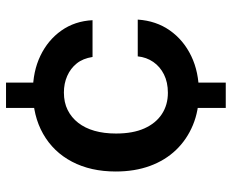

<svg xmlns="http://www.w3.org/2000/svg" viewBox="-86 -683 769 637"><g transform="rotate(-90 298.5 -364.5)"><path d="M309 -89Q250 -89 202 -109Q154 -129 119.5 -165Q85 -201 66.5 -251.5Q48 -302 48 -365Q48 -448 80.5 -510Q113 -572 173 -606Q233 -640 313 -640Q380 -640 432 -615Q484 -590 515.5 -545.5Q547 -501 550 -442H428Q423 -474 406.5 -494.5Q390 -515 365 -526Q340 -537 310 -537Q277 -537 252 -524.5Q227 -512 209.5 -489.5Q192 -467 183 -435.5Q174 -404 174 -364Q174 -308 191 -270Q208 -232 238.5 -212Q269 -192 309 -192Q344 -192 370 -205Q396 -218 411.5 -240.5Q427 -263 430 -292H552Q548 -231 516 -185.5Q484 -140 431 -114.5Q378 -89 309 -89ZM259 0V-144H343V0ZM259 -581V-729H343V-581Z"/></g></svg>

Font: Mona Sans ExtraLight SemiBold
Style: Regular
Weight: 600
Version: Version 2.000